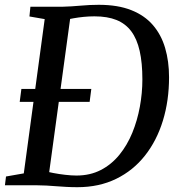

<svg xmlns="http://www.w3.org/2000/svg" viewBox="-26 -771 743 799"><path d="M100.5 -743H234.5Q272 -744 309.8 -747.5Q347.5 -751 385 -751Q464 -751 519.8 -729Q575.5 -707 610.2 -666.8Q645 -626.5 661.2 -571.2Q677.5 -516 677.5 -449.5Q677.5 -352.5 652 -269.2Q626.5 -186 577.5 -123.8Q528.5 -61.5 457.5 -26.8Q386.5 8 296 8Q272.5 8 250.8 6.8Q229 5.5 208.2 4Q187.5 2.5 167.5 1.2Q147.5 0 126.5 0H-5.5L-1 -36.5L73 -49.5L160 -691.5L96.5 -702.5ZM174 -20 158.5 -60Q172.5 -55.5 196 -51Q219.5 -46.5 245.5 -43.5Q271.5 -40.5 292 -40.5Q349 -40.5 393.5 -63.5Q438 -86.5 470.8 -126.8Q503.5 -167 524.5 -218.2Q545.5 -269.5 556 -326.8Q566.5 -384 566.5 -440.5Q566.5 -509.5 555.2 -559.2Q544 -609 520.2 -640.8Q496.5 -672.5 458.8 -687.8Q421 -703 367 -703Q345 -703 322.5 -700.8Q300 -698.5 281.5 -695.2Q263 -692 252 -689L270 -723ZM56 -347 63 -401H354L347 -347Z"/></svg>

Font: Merriweather 36pt
Style: Italic
Weight: 400
Italic angle: -7.8°
Version: Version 2.101